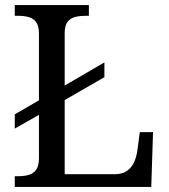

<svg xmlns="http://www.w3.org/2000/svg" viewBox="-20 -734 663 754"><path d="M38 0V-42H51Q74 -42 92.5 -47Q111 -52 122 -67.5Q133 -83 133 -114V-283L38 -229V-285L133 -340V-600Q133 -632 122 -647Q111 -662 92.5 -667Q74 -672 51 -672H38V-714H329V-672H316Q294 -672 275.5 -667.5Q257 -663 245.5 -648.5Q234 -634 234 -604V-398L390 -489V-431L234 -341V-50H431Q461 -50 479.5 -63.5Q498 -77 507 -98Q516 -119 519 -140L529 -215H581L574 0Z"/></svg>

Font: Noto Serif Khmer
Style: Regular
Weight: 400
Designer: Danh Hong and the Monotype Design Team
Foundry: Monotype Imaging Inc.
Version: Version 2.003